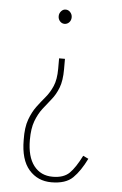

<svg xmlns="http://www.w3.org/2000/svg" viewBox="-50 -591 476 750"><g transform="rotate(5 187.5 -215.5)"><path d="M177 -554Q188 -554 195.5 -545.5Q203 -537 203 -526Q203 -514 195.5 -506Q188 -498 177 -498Q167 -498 159.5 -506Q152 -514 152 -526Q152 -537 159.5 -545.5Q167 -554 177 -554ZM191 -362V-321Q191 -276 180 -248Q169 -220 152.5 -200Q136 -180 120 -159Q104 -138 93 -109Q82 -80 82 -35Q82 31 109 66Q136 101 183 101Q226 101 248.5 79Q271 57 295 9L316 19Q292 68 264 95.5Q236 123 180 123Q126 123 92 84Q58 45 58 -33Q57 -82 68.5 -113Q80 -144 96 -165.5Q112 -187 128.5 -206.5Q145 -226 156.5 -252.5Q168 -279 168 -321V-362Z"/></g></svg>

Font: Inconsolata Condensed ExtraLight
Style: Regular
Weight: 200
Width: 3
Monospace: yes
Designer: Raph Levien, Cyreal, Brenton Simpson
Foundry: Raph Levien, Cyreal, Google
Version: Version 3.100; ttfautohint (v1.8.4.7-5d5b)